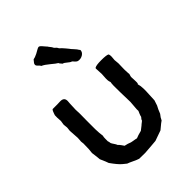

<svg xmlns="http://www.w3.org/2000/svg" viewBox="-195 -754 837 837"><g transform="rotate(-45 223.5 -336.0)"><path d="M215 -650Q216 -648 221.5 -642.5Q227 -637 229 -633Q240 -620 242 -614Q253 -605 256 -597Q261 -593 266 -587.5Q271 -582 277 -575Q283 -568 286 -564Q289 -559 299.5 -548Q310 -537 314 -529Q315 -529 315.5 -527.5Q316 -526 317 -526Q317 -512 304 -504Q291 -496 276 -499Q272 -500 268.5 -503Q265 -506 261.5 -510Q258 -514 256 -516Q248 -518 237.5 -527.5Q227 -537 220 -538Q219 -540 214.5 -544.5Q210 -549 209 -553Q200 -558 180.5 -574.5Q161 -591 147 -597Q146 -601 139 -607Q132 -613 131 -619Q131 -624 133.5 -628Q136 -632 139.5 -635.5Q143 -639 144 -641Q153 -642 169 -650Q194 -665 198 -664Q204 -664 215 -650ZM49 -429H79Q83 -429 91.5 -429.5Q100 -430 105 -429Q110 -428 114 -425Q118 -422 119.5 -416.5Q121 -411 120.5 -406Q120 -401 119.5 -393Q119 -385 119 -381Q117 -357 119 -331Q119 -316 118.5 -287.5Q118 -259 118.5 -235.5Q119 -212 122 -192Q120 -187 120 -174.5Q120 -162 120 -159Q121 -158 121.5 -155.5Q122 -153 122.5 -150Q123 -147 123 -146Q125 -141 131 -132.5Q137 -124 139 -118Q144 -114 150 -105.5Q156 -97 158 -94Q174 -91 188 -85Q191 -84 198 -83Q205 -82 210 -81Q215 -80 219 -79Q230 -84 254 -90Q256 -91 272 -104Q274 -106 277 -108.5Q280 -111 283.5 -113.5Q287 -116 289 -118Q290 -124 298 -132Q299 -138 303 -147.5Q307 -157 308 -159Q307 -168 309 -185.5Q311 -203 311 -211Q311 -225 309.5 -273Q308 -321 311 -334Q308 -341 307.5 -349.5Q307 -358 308 -369.5Q309 -381 309 -386L308 -405Q306 -424 309 -424Q318 -430 349 -430Q382 -430 390 -425Q392 -421 392.5 -415Q393 -409 392 -401Q391 -393 391 -389Q391 -386 392 -378.5Q393 -371 393 -367Q393 -361 392.5 -349Q392 -337 392 -327Q392 -317 393 -309Q392 -307 393 -306Q394 -305 394 -304Q394 -300 392 -294.5Q390 -289 390 -285Q390 -282 391 -262.5Q392 -243 388 -243Q392 -230 392.5 -213.5Q393 -197 391.5 -174.5Q390 -152 390 -142Q388 -138 385 -127Q382 -116 379 -112Q376 -108 366 -83Q355 -70 350 -58Q347 -57 316 -31Q275 -16 268 -14Q256 -13 233 -11Q210 -9 199.5 -8.5Q189 -8 163 -9Q153 -12 136.5 -20Q120 -28 111 -31L95 -44Q80 -56 56 -90Q53 -100 40 -129Q40 -135 35 -172Q38 -189 38 -228Q38 -230 37 -236.5Q36 -243 37 -246Q37 -249 37.5 -254.5Q38 -260 38 -263Q38 -271 36.5 -286Q35 -301 35 -309Q35 -312 36 -318Q37 -324 37 -328Q37 -331 36 -337Q35 -343 35 -347Q35 -350 36.5 -357Q38 -364 38 -367Q36 -391 37 -403Q38 -406 40 -412Q42 -418 44 -422Q46 -426 49 -429Z"/></g></svg>

Font: FuturaRenner
Style: Regular
Weight: 400
Designer: Bastien Sozeau
Foundry: NBR — Bastien Sozeau
Version: Version 2.001;PS 002.001;hotconv 1.0.88;makeotf.lib2.5.64775